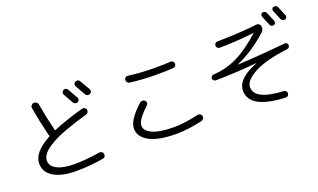

<svg xmlns="http://www.w3.org/2000/svg" viewBox="-88 -1358 3176 1918"><g transform="rotate(-20 1500.0 -398.5)"><path d="M467.8 23.4Q315.4 23.4 230 -28.8Q144.5 -81.1 144.5 -172.9Q144.5 -292 333 -393.6Q339.8 -397.5 335 -405.3Q331.1 -411.1 329.1 -418.9Q290 -580.1 266.6 -717.8Q263.7 -733.4 273.4 -746.6Q283.2 -759.8 299.3 -761.7Q315.4 -763.7 328.6 -754.4Q341.8 -745.1 344.7 -727.5Q369.1 -585.9 405.3 -439.5Q407.2 -431.6 414.1 -433.6Q543 -489.3 734.4 -542Q748 -545.9 761.2 -539.1Q774.4 -532.2 778.3 -518.1Q782.2 -503.9 774.4 -490.7Q766.6 -477.5 752.9 -473.6Q478.5 -396.5 352.5 -323.2Q226.6 -250 226.6 -174.8Q226.6 -116.2 291.5 -82Q356.4 -47.9 474.6 -47.9Q597.7 -47.9 747.1 -72.3Q761.7 -74.2 773.9 -65.4Q786.1 -56.6 788.1 -42Q790 -27.3 781.2 -15.1Q772.5 -2.9 756.8 -1Q611.3 23.4 467.8 23.4ZM623 -781.2Q652.3 -795.9 669.9 -767.6Q715.8 -686.5 730.5 -661.1Q737.3 -649.4 732.4 -636.7Q727.5 -624 715.8 -618.2Q704.1 -612.3 690.4 -616.2Q676.8 -620.1 669.9 -631.8Q643.6 -679.7 611.3 -736.3Q604.5 -748 607.9 -761.2Q611.3 -774.4 623 -781.2ZM811.5 -805.7Q838.9 -760.7 874 -698.2Q880.9 -686.5 876.5 -672.9Q872.1 -659.2 858.9 -653.3Q845.7 -647.5 832.5 -651.4Q819.3 -655.3 811.5 -668Q777.3 -727.5 752 -773.4Q744.1 -785.2 747.6 -798.3Q751 -811.5 764.2 -818.8Q777.3 -826.2 791 -822.8Q804.7 -819.3 811.5 -805.7Z M1557.6 -676.8Q1664.1 -676.8 1725.6 -681.6Q1739.3 -682.6 1750 -673.3Q1760.7 -664.1 1761.7 -649.9Q1762.7 -635.7 1753.4 -624.5Q1744.1 -613.3 1730.5 -612.3Q1660.2 -607.4 1557.6 -607.4Q1409.2 -607.4 1269.5 -625Q1255.9 -627 1246.6 -639.2Q1237.3 -651.4 1238.3 -665Q1239.3 -678.7 1250.5 -688Q1261.7 -697.3 1276.4 -695.3Q1417 -676.8 1557.6 -676.8ZM1540 16.6Q1345.7 16.6 1249.5 -36.6Q1153.3 -89.8 1153.3 -176.8Q1153.3 -268.6 1301.8 -402.3Q1312.5 -412.1 1328.1 -411.6Q1343.8 -411.1 1355.5 -400.4Q1365.2 -389.6 1365.2 -375.5Q1365.2 -361.3 1353.5 -350.6Q1232.4 -240.2 1233.4 -179.7Q1233.4 -122.1 1312.5 -88.4Q1391.6 -54.7 1540 -54.7Q1645.5 -54.7 1798.8 -89.8Q1812.5 -92.8 1825.7 -84.5Q1838.9 -76.2 1841.8 -61.5Q1844.7 -46.9 1835.9 -34.2Q1827.1 -21.5 1811.5 -17.6Q1656.2 16.6 1540 16.6Z M2087.9 -351.6Q2075.2 -351.6 2065.9 -360.8Q2056.6 -370.1 2056.6 -383.3Q2056.6 -396.5 2065.4 -404.8Q2074.2 -413.1 2086.9 -414.1Q2219.7 -420.9 2340.8 -479.5Q2461.9 -538.1 2603.5 -666V-668H2602.5Q2425.8 -646.5 2234.4 -644.5Q2221.7 -644.5 2211.9 -654.3Q2202.1 -664.1 2202.1 -678.2Q2202.1 -692.4 2211.9 -702.1Q2221.7 -711.9 2235.4 -711.9Q2450.2 -712.9 2659.2 -736.3Q2673.8 -738.3 2686 -728.5Q2698.2 -718.8 2700.2 -704.1Q2707 -668 2679.7 -643.6Q2519.5 -499 2348.6 -425.8Q2347.7 -425.8 2347.7 -424.8Q2347.7 -423.8 2349.6 -423.8Q2597.7 -436.5 2858.4 -462.9Q2871.1 -464.8 2880.9 -456.5Q2890.6 -448.2 2891.6 -435.1Q2892.6 -421.9 2884.3 -411.6Q2876 -401.4 2863.3 -400.4Q2627.9 -372.1 2506.3 -306.2Q2384.8 -240.2 2384.8 -169.9Q2384.8 -33.2 2688.5 -18.6Q2702.1 -17.6 2711.9 -7.8Q2721.7 2 2720.7 16.1Q2719.7 30.3 2710 40Q2700.2 49.8 2685.5 48.8Q2306.6 33.2 2306.6 -160.2Q2306.6 -288.1 2523.4 -372.1Q2525.4 -372.1 2525.4 -374Q2525.4 -375 2523.4 -375Q2283.2 -353.5 2087.9 -351.6ZM2754.9 -828.1Q2767.6 -832 2780.3 -827.1Q2793 -822.3 2797.9 -809.6Q2822.3 -754.9 2838.9 -711.9Q2843.8 -700.2 2838.4 -688Q2833 -675.8 2821.3 -671.9Q2792 -664.1 2780.3 -692.4Q2755.9 -752 2739.3 -790Q2734.4 -800.8 2738.8 -812.5Q2743.2 -824.2 2754.9 -828.1ZM2877.9 -844.7Q2890.6 -848.6 2903.8 -843.3Q2917 -837.9 2921.9 -826.2Q2932.6 -802.7 2964.8 -723.6Q2968.8 -711.9 2963.4 -701.2Q2958 -690.4 2946.3 -685.5Q2933.6 -681.6 2921.4 -687.5Q2909.2 -693.4 2904.3 -706.1Q2881.8 -762.7 2862.3 -805.7Q2857.4 -816.4 2861.8 -828.6Q2866.2 -840.8 2877.9 -844.7Z"/></g></svg>

Font: Rounded Mgen+ 2m regular
Style: Regular
Weight: 400
Designer: [Source Han Sans]
Ryoko NISHIZUKA  (kana & ideographs); Paul D. Hunt (Latin, Greek & Cyrillic); Wenlong ZHANG  (bopomofo
Version: Version 1.059.20150602